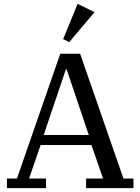

<svg xmlns="http://www.w3.org/2000/svg" viewBox="-20 -977 729 997"><path d="M16 -50H68L293 -698H396L621 -50H673V0H427V-50H515L455 -224H191L131 -50H219V0H16ZM207 -276H441L326 -617H322ZM308 -774 383 -957 471 -914 339 -758Z"/></svg>

Font: IBM Plex Serif Text
Style: Regular
Weight: 450
Designer: Mike Abbink, Paul van der Laan, Pieter van Rosmalen
Foundry: Bold Monday
Version: Version 3.001